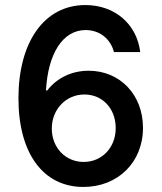

<svg xmlns="http://www.w3.org/2000/svg" viewBox="-20 -730 640 760"><path d="M319 -611C373 -611 417 -578 431 -524H535C522 -633 436 -710 318 -710C154 -710 53 -562 53 -341C53 -123 151 10 310 10C446 10 546 -87 546 -224C546 -355 455 -450 331 -450C263 -450 205 -421 167 -372H162C170 -519 229 -611 319 -611ZM185 -221C185 -297 241 -356 314 -356C386 -356 438 -300 438 -223C438 -146 384 -89 311 -89C239 -89 185 -146 185 -221Z"/></svg>

Font: CommitMono
Style: 600Regular
Weight: 600
Monospace: yes
Designer: Eigil Nikolajsen
Foundry: Eigil Nikolajsen
Version: Version 1.143